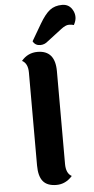

<svg xmlns="http://www.w3.org/2000/svg" viewBox="-65 -1035 529 1083"><g transform="rotate(-5 199.5 -493.5)"><path d="M390 -960Q399 -943 399 -923Q399 -903 386 -879Q375 -883 357 -883Q339 -883 312 -862L231 -800Q212 -783 188 -783Q159 -783 146 -808L201 -902Q232 -955 260 -976.5Q288 -998 329.5 -998Q371 -998 390 -960ZM268 -628V-103Q268 -49 300 -32Q262 11 210 11Q158 11 134 -18Q110 -47 110 -108V-634Q110 -686 77 -703Q113 -746 168 -746Q268 -746 268 -628Z"/></g></svg>

Font: Laila
Style: Bold
Weight: 700
Designer: Hitesh Malaviya
Foundry: Indian Type Foundry
Version: Version 1.302;PS 1.0;hotconv 1.0.78;makeotf.lib2.5.61930; tt